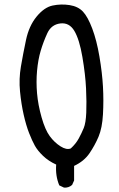

<svg xmlns="http://www.w3.org/2000/svg" viewBox="-20 -746 540 868"><path d="M269 102 248 92Q230 49 234 -2Q199 -18 174.5 -41.5Q150 -65 137.5 -87.5Q125 -110 111.5 -144.5Q98 -179 87 -227.5Q76 -276 70.5 -332.5Q65 -389 74.5 -445Q84 -501 97.5 -565Q111 -629 145.5 -671Q180 -713 218 -721Q256 -729 294.5 -723Q333 -717 355 -693.5Q377 -670 397 -617Q417 -564 429.5 -490.5Q442 -417 445.5 -354Q449 -291 445.5 -229Q442 -167 425.5 -128Q409 -89 384.5 -53Q360 -17 315 4V70L306 90Q290 104 269 102ZM300 -75Q323 -96 336 -120Q349 -144 358.5 -167Q368 -190 370 -236.5Q372 -283 369 -346Q366 -409 352.5 -488.5Q339 -568 316 -606.5Q293 -645 252.5 -640Q212 -635 194 -596Q176 -557 164 -516.5Q152 -476 147.5 -426Q143 -376 147.5 -324Q152 -272 168 -215.5Q184 -159 205 -130.5Q226 -102 253.5 -84.5Q281 -67 300 -75Z"/></svg>

Font: NaniFont Regular
Style: Regular
Weight: 400
Designer: Nanigashitei
Version: Version 1.036